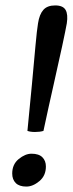

<svg xmlns="http://www.w3.org/2000/svg" viewBox="-20 -675 269 707"><path d="M109 -189Q92 -189 81 -193Q90 -282 97.5 -363.5Q105 -445 110.5 -505.5Q116 -566 120 -589Q125 -622 139.5 -638.5Q154 -655 183 -655Q212 -655 221.5 -638.5Q231 -622 226 -589Q222 -566 209 -505.5Q196 -445 177.5 -363.5Q159 -282 140 -193Q127 -189 109 -189ZM77 12Q51 12 38 -1Q25 -14 25 -36Q25 -70 49 -89.5Q73 -109 96 -109Q123 -109 136 -96Q149 -83 149 -62Q149 -28 125 -8Q101 12 77 12Z"/></svg>

Font: Petrona SemiBold
Style: Italic
Weight: 600
Italic angle: -9°
Designer: Ringo R. Seeber
Foundry: Ringo R. Seeber
Version: Version 2.001; ttfautohint (v1.8.3)